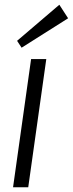

<svg xmlns="http://www.w3.org/2000/svg" viewBox="-20 -789 307 809"><path d="M175 -540 99 0H35L111 -540ZM267 -712 71 -588 52 -617 230 -769Z"/></svg>

Font: Pathway Extreme Condensed ExtraLight
Style: Italic
Weight: 250
Width: 3
Italic angle: -8°
Version: Version 1.001;gftools[0.9.26]